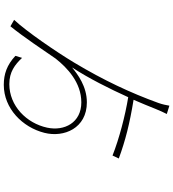

<svg xmlns="http://www.w3.org/2000/svg" viewBox="31 -912 937 1040"><g transform="rotate(90 500.0 -391.5)"><path d="M838 -566C740 -602 649 -625 520 -646C538 -688 555 -728 569 -764C578 -787 589 -810 597 -826L552 -840C549 -823 545 -802 537 -780C483 -631 415 -485 319 -325C259 -225 149 -65 87 1L122 21C179 -49 253 -160 297 -224C346 -286 426 -363 534 -363C644 -363 691 -271 671 -178C647 -66 553 27 435 27C369 27 330 -3 293 -42L282 -6C331 40 381 57 439 57C567 57 669 -44 699 -163C726 -269 674 -393 534 -393C447 -393 382 -343 345 -313C403 -402 459 -513 506 -617C605 -601 731 -568 822 -532Z"/></g></svg>

Font: Noto Sans T Chinese Thin
Style: Regular
Weight: 100
Designer: Ryoko NISHIZUKA (kana & ideographs); Paul D. Hunt (Latin, Greek & Cyrillic); Wenlong ZHANG (bopomofo); Sandoll Communica
Foundry: Adobe Systems Incorporated
Version: Version 1.000;PS 1;hotconv 1.0.78;makeotf.lib2.5.61930